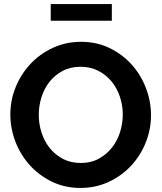

<svg xmlns="http://www.w3.org/2000/svg" viewBox="-20 -920 796 946"><path d="M376 6Q299 6 235.5 -25Q172 -56 126.5 -106.5Q81 -157 56 -222Q31 -287 31 -356Q31 -427 57.5 -491.5Q84 -556 130.5 -605.5Q177 -655 241 -684.5Q305 -714 379 -714Q457 -714 520.5 -683Q584 -652 629.5 -601Q675 -550 699.5 -485Q724 -420 724 -353Q724 -282 698 -217.5Q672 -153 626 -103.5Q580 -54 516 -24Q452 6 376 6ZM171 -354Q171 -309 185 -266Q199 -223 225.5 -190Q252 -157 290.5 -137Q329 -117 378 -117Q428 -117 466.5 -138Q505 -159 531.5 -192.5Q558 -226 571.5 -269Q585 -312 585 -356Q585 -401 570.5 -444Q556 -487 529 -519.5Q502 -552 463.5 -571.5Q425 -591 377 -591Q327 -591 288.5 -570.5Q250 -550 224 -517Q198 -484 184.5 -441.5Q171 -399 171 -354ZM230 -818V-900H531V-818Z"/></svg>

Font: Rising Sun
Style: Bold
Weight: 700
Designer: Matt McInerney, Pablo Impallari, Rodrigo Fuenzalida (Raleway font), Stephen Hutchings (Greek), Cristiano Sobral (main ch
Foundry: The Rising Sun Project Authors
Version: Version 4.327; ttfautohint (v1.8.4.7-5d5b-dirty)